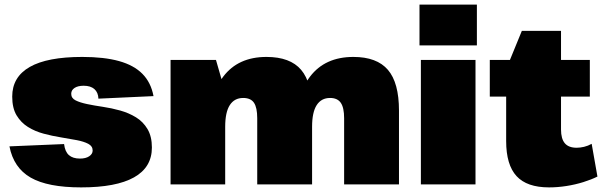

<svg xmlns="http://www.w3.org/2000/svg" viewBox="-20 -800 2612 833"><path d="M332 13Q187 13 113 -29.5Q39 -72 21 -165L258 -175Q262 -142 279 -127Q296 -112 327 -112Q352 -112 367 -122Q382 -132 382 -147Q382 -166 363 -176Q344 -186 313 -192Q282 -198 244.5 -204Q207 -210 169.5 -220Q132 -230 101.5 -249Q71 -268 52 -299.5Q33 -331 33 -381Q33 -466 109 -509.5Q185 -553 337 -553Q432 -553 496.5 -535Q561 -517 598 -479.5Q635 -442 646 -383L407 -372Q406 -399 389.5 -413.5Q373 -428 343 -428Q318 -428 303.5 -418.5Q289 -409 289 -393Q289 -374 308 -364.5Q327 -355 358 -348.5Q389 -342 426.5 -336.5Q464 -331 501.5 -320.5Q539 -310 570 -291Q601 -272 620 -240Q639 -208 639 -160Q639 -74 561.5 -30.5Q484 13 332 13Z M1473 -287Q1473 -333 1458.5 -354Q1444 -375 1412 -375Q1374 -375 1354 -344Q1334 -313 1334 -250L1260 -163V-221Q1260 -382 1325 -467.5Q1390 -553 1513 -553Q1615 -553 1663 -497Q1711 -441 1711 -320V0H1473ZM720 -540H917L957 -401V0H720ZM1096 -287Q1096 -333 1082 -354Q1068 -375 1035 -375Q997 -375 977 -344Q957 -313 957 -250L884 -163V-221Q884 -382 948.5 -467.5Q1013 -553 1136 -553Q1239 -553 1286.5 -497Q1334 -441 1334 -320V0H1096Z M2043 -540V0H1806V-540ZM2049 -780V-603H1800V-780Z M2362 13Q2266 13 2221 -36Q2176 -85 2176 -188V-500L2244 -666H2414V-238Q2414 -198 2430.5 -178.5Q2447 -159 2482 -159Q2497 -159 2514 -163Q2531 -167 2547 -176L2572 -34Q2546 -21 2511 -10Q2476 1 2437.5 7Q2399 13 2362 13ZM2105 -540H2539V-381H2105Z"/></svg>

Font: Pathway Extreme SemiCondensed Black
Style: Regular
Weight: 900
Width: 4
Version: Version 1.001;gftools[0.9.26]